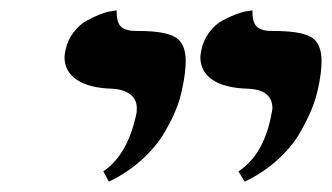

<svg xmlns="http://www.w3.org/2000/svg" viewBox="-20 -582 643 372"><path d="M190.9 -230 180.2 -250Q227.1 -281.7 244.1 -360.8Q245.1 -365.2 245.1 -372.1Q245.1 -389.6 232.2 -399.4Q219.2 -409.2 195.8 -410.2Q152.3 -411.6 128.7 -427.5Q105 -443.4 105 -471.2Q105 -475.1 106.9 -484.9Q110.8 -504.4 122.6 -519.5Q134.3 -534.7 148.2 -542.2Q162.1 -549.8 175.3 -554.7Q188.5 -559.6 197.3 -560.5L206.1 -562V-558.1Q206.1 -545.4 209.5 -537.6Q212.9 -529.8 220 -526.6Q227.1 -523.4 232.7 -522.7Q238.3 -522 248 -522Q299.3 -522 319.6 -510Q339.8 -498 339.8 -463.9Q339.8 -440.9 333 -410.2Q329.6 -391.6 321.5 -371.1Q313.5 -350.6 297.9 -324Q282.2 -297.4 254.4 -272.2Q226.6 -247.1 190.9 -230ZM454.1 -230 441.9 -250Q491.2 -281.7 505.9 -360.8Q507.8 -369.6 507.8 -372.1Q507.8 -408.7 459 -410.2Q415 -411.6 391.6 -427.5Q368.2 -443.4 368.2 -471.2Q368.2 -475.1 370.1 -484.9Q374 -504.4 385.5 -519.5Q397 -534.7 410.9 -542.2Q424.8 -549.8 438.2 -554.7Q451.7 -559.6 460.4 -560.5L469.2 -562V-558.1Q469.2 -545.4 472.7 -537.6Q476.1 -529.8 482.9 -526.6Q489.7 -523.4 495.1 -522.7Q500.5 -522 509.8 -522Q562 -522 582.5 -510.3Q603 -498.5 603 -463.9Q603 -440.9 596.2 -410.2Q592.3 -391.6 584.2 -371.3Q576.2 -351.1 560.8 -324.2Q545.4 -297.4 517.6 -272.2Q489.7 -247.1 454.1 -230Z"/></svg>

Font: Linux Libertine
Style: Bold Italic
Weight: 700
Italic angle: -11.5°
Designer: Philipp H. Poll
Foundry: Philipp H. Poll
Version: Version 4.0.5